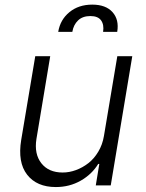

<svg xmlns="http://www.w3.org/2000/svg" viewBox="-20 -783 617 811"><path d="M419 -208.5 475.5 -545.5H538.7L447.8 0H384.6L399.5 -90.6H394.9Q368.3 -46.9 321 -19.9Q273.8 7.1 215.9 7.1Q135.3 7.1 94.6 -45.1Q54 -97.3 69.6 -192.1L128.9 -545.5H192.1L133.9 -196Q123.9 -132.5 154.7 -93.4Q185.4 -54.3 244.7 -54.3Q272.7 -54.3 300.8 -64.6Q328.8 -74.9 353.2 -93.8Q377.5 -112.6 395.2 -142.4Q413 -172.2 419 -208.5ZM225.9 -648.4Q234.4 -699.9 273.3 -731.7Q312.1 -763.5 369.7 -763.5Q426.8 -763.5 455.3 -731.7Q483.7 -699.9 475.1 -648.4H415.5Q420.1 -678.6 407 -696.9Q393.8 -715.2 361.9 -715.2Q328.8 -715.2 309.7 -696.7Q290.5 -678.3 285.5 -648.4Z"/></svg>

Font: Karasuma Gothic
Style: Light Italic
Weight: 300
Italic angle: 9.39998°
Designer: Rasmus Andersson / Ryoko Nishizuka
Foundry: rsms
Version: Version 1.00